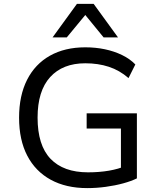

<svg xmlns="http://www.w3.org/2000/svg" viewBox="-20 -957 822 986"><path d="M428 9Q319 9 240.5 -34Q162 -77 120 -157.5Q78 -238 78 -353Q78 -466 119 -547Q160 -628 236.5 -671Q313 -714 418 -714Q471 -714 518.5 -704Q566 -694 606.5 -674.5Q647 -655 675 -626L640 -556Q594 -596 539 -614Q484 -632 418 -632Q302 -632 237.5 -561Q173 -490 173 -353Q173 -211 239.5 -141.5Q306 -72 432 -72Q490 -72 539.5 -80.5Q589 -89 628 -106L601 -53V-297H425V-375H683V-41Q655 -27 613 -15.5Q571 -4 523 2.5Q475 9 428 9ZM250 -765 375 -937H461L586 -765H512L418 -880L323 -765Z"/></svg>

Font: Nunito Sans 7pt
Style: Regular
Weight: 400
Designer: Vernon Adams
Foundry: Vernon Adams
Version: Version 3.101;gftools[0.9.27]